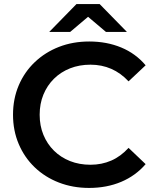

<svg xmlns="http://www.w3.org/2000/svg" viewBox="-20 -914 767 944"><path d="M418 10Q338 10 269.5 -16.5Q201 -43 150.5 -91.5Q100 -140 72 -206Q44 -272 44 -350Q44 -428 72 -494Q100 -560 151 -608.5Q202 -657 270 -683.5Q338 -710 419 -710Q505 -710 576 -680.5Q647 -651 696 -593L612 -514Q574 -555 527 -575.5Q480 -596 425 -596Q370 -596 324.5 -578Q279 -560 245.5 -527Q212 -494 193.5 -449Q175 -404 175 -350Q175 -296 193.5 -251Q212 -206 245.5 -173Q279 -140 324.5 -122Q370 -104 425 -104Q480 -104 527 -124.5Q574 -145 612 -187L696 -107Q647 -50 576 -20Q505 10 418 10ZM222 -757 356 -894H470L604 -757H501L365 -872H461L325 -757Z"/></svg>

Font: MOST Montserrat SemiBold
Style: Regular
Weight: 600
Designer: Julieta Ulanovsky
Foundry: Julieta Ulanovsky
Version: Version 8.000;March 11, 2024;FontCreator 15.0.0.2926 64-bit